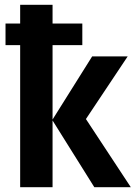

<svg xmlns="http://www.w3.org/2000/svg" viewBox="-20 -780 567 800"><path d="M199 -760H64V-682H3V-592H64V0H199V-278L373 0H525L338 -284L512 -545H364L199 -282V-592H323V-682H199Z"/></svg>

Font: Noto Sans Display SemiCondensed
Style: Bold
Weight: 700
Width: 4
Designer: Monotype Design Team
Foundry: Monotype Imaging Inc.
Version: Version 1.900